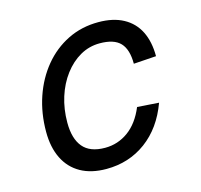

<svg xmlns="http://www.w3.org/2000/svg" viewBox="-86 -635 772 739"><g transform="rotate(-15 300.0 -265.0)"><path d="M251 12Q191 12 149 -11.5Q107 -35 85 -79.5Q63 -124 63 -186Q63 -260 85 -324.5Q107 -389 147.5 -438Q188 -487 243.5 -514.5Q299 -542 366 -542Q425 -542 465.5 -520Q506 -498 526.5 -457Q547 -416 547 -358L457 -352Q457 -409 432 -435.5Q407 -462 350 -462Q308 -462 272 -441.5Q236 -421 208.5 -384.5Q181 -348 166 -300.5Q151 -253 151 -199Q151 -135 179 -101.5Q207 -68 267 -68Q318 -68 359.5 -98Q401 -128 426 -188L512 -182Q478 -89 409.5 -38.5Q341 12 251 12Z"/></g></svg>

Font: Geist Mono
Style: Italic
Weight: 400
Italic angle: -12°
Monospace: yes
Designer: Basement.studio, Andrés Briganti, Mateo Zaragoza
Foundry: Basement.studio, Vercel, Andrés Briganti, Guido Ferreyra, Mateo Zaragoza
Version: Version 1.500